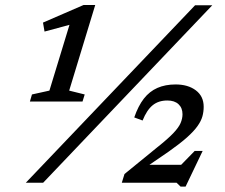

<svg xmlns="http://www.w3.org/2000/svg" viewBox="-20 -712 877 748"><path d="M80.5 0 740 -691.5H807L148 0ZM657 -40.5 738.5 -124H769.5L703 15H683.5L668 0H454.5L465 -34L592.5 -138Q633.5 -170.5 654.8 -192.8Q676 -215 683.5 -232.5Q691 -250 691 -267Q691 -291.5 675.5 -306Q660 -320.5 632 -320.5Q597.5 -320.5 574.8 -302Q552 -283.5 535.5 -242.5L503 -254.5Q518.5 -299.5 540.5 -327.8Q562.5 -356 593.2 -369.5Q624 -383 664 -383Q712.5 -383 743 -360Q773.5 -337 773.5 -296Q773.5 -276.5 768.5 -258.5Q763.5 -240.5 749.5 -220.8Q735.5 -201 708.8 -177Q682 -153 638 -122L525 -44.5L526 -70H725ZM172.5 -359 264.5 -660.5 279.5 -623 153.5 -589 147.5 -624 305.5 -692.5H351L249.5 -359L310 -344L301.5 -316.5H96.5L104.5 -344Z"/></svg>

Font: Newsreader 11pt
Style: Italic
Weight: 400
Italic angle: -17°
Version: Version 1.003